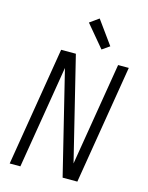

<svg xmlns="http://www.w3.org/2000/svg" viewBox="-140 -1061 881 1146"><g transform="rotate(15 300.0 -487.5)"><path d="M35 0 156 -735H247L403 -99L508 -735H574L453 0H362L206 -636L101 0ZM388 -799 274 -935 330 -975 434 -831Z"/></g></svg>

Font: Iosevka Aile Light Oblique
Style: Regular
Weight: 300
Italic angle: -9°
Designer: Belleve Invis
Foundry: Belleve Invis
Version: Version 31.1.0; ttfautohint (v1.8.4)